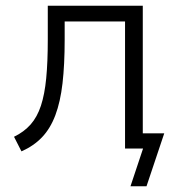

<svg xmlns="http://www.w3.org/2000/svg" viewBox="-20 -519 626 671"><path d="M436 132 480 0H419V-53H554L492 132ZM55 10 29 -41Q64 -58 87 -84Q110 -110 123 -149.5Q136 -189 141.5 -245.5Q147 -302 147 -381V-499H479V0H417V-444H206V-380Q206 -293 198.5 -228Q191 -163 173.5 -116.5Q156 -70 127 -39.5Q98 -9 55 10Z"/></svg>

Font: Nunitoga
Style: Light
Weight: 300
Designer: Vernon Adams
Foundry: Vernon Adams
Version: Version 1.0